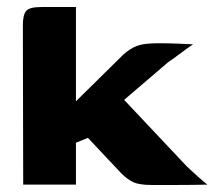

<svg xmlns="http://www.w3.org/2000/svg" viewBox="-20 -525 610 546"><path d="M46 0 45 -453Q45 -483 54.5 -494Q64 -505 97 -505H196V-237L331 -370Q350 -387 369.5 -394.5Q389 -402 429 -402Q459 -402 483.5 -401Q508 -400 529 -399Q524 -396 511 -386.5Q498 -377 484 -366.5Q470 -356 458 -348L333 -241L512 -51Q527 -37 542 -23.5Q557 -10 570 0Q528 1 486.5 1Q445 1 411 1Q376 1 359 -7Q342 -15 325 -32L230 -133L196 -119V0Z"/></svg>

Font: Genos
Style: Bold
Weight: 700
Designer: Robert E. Leuschke
Foundry: Robert E. Leuschke
Version: Version 1.010